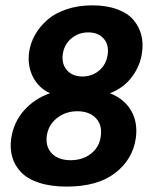

<svg xmlns="http://www.w3.org/2000/svg" viewBox="-20 -688 572 718"><path d="M325.2 -668Q378.9 -668 418.7 -653.1Q458.5 -638.2 479.5 -613Q500.5 -587.9 508.3 -557.4Q516.1 -526.9 511.2 -492.2Q504.9 -442.9 473.9 -401.1Q442.9 -359.4 392.1 -339.8V-338.9Q445.3 -317.9 470.7 -273.7Q496.1 -229.5 487.8 -170.9Q476.6 -92.3 410.9 -41.3Q345.2 9.8 229 9.8Q169.9 9.8 126.2 -4.6Q82.5 -19 58.6 -44.2Q34.7 -69.3 25.6 -101.3Q16.6 -133.3 22 -170.9Q30.8 -230.5 69.3 -274.4Q107.9 -318.4 166 -338.9V-339.8Q124 -359.4 103 -400.9Q82 -442.4 88.9 -493.2Q93.8 -526.9 110.8 -557.4Q127.9 -587.9 156.2 -613Q184.6 -638.2 228.3 -653.1Q272 -668 325.2 -668ZM154.8 -179.2Q149.9 -138.2 174.6 -113.5Q199.2 -88.9 244.1 -88.9Q289.1 -88.9 320.6 -113.5Q352.1 -138.2 356.9 -179.2Q362.8 -221.2 338.1 -246.6Q313.5 -272 269 -272Q225.1 -272 192.9 -246.3Q160.6 -220.7 154.8 -179.2ZM214.8 -484.9Q210 -447.8 231 -424.8Q252 -401.9 288.1 -401.9Q324.2 -401.9 351.1 -424.6Q377.9 -447.3 382.8 -484.9Q387.7 -521.5 367.2 -544.2Q346.7 -566.9 310.1 -566.9Q273.4 -566.9 246.6 -544.2Q219.7 -521.5 214.8 -484.9Z"/></svg>

Font: Human Sans Bold
Style: Italic
Weight: 700
Italic angle: -8°
Designer: Tim Radville
Foundry: Continuum
Version: Version 1.000;FEAKit 1.0